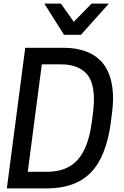

<svg xmlns="http://www.w3.org/2000/svg" viewBox="-20 -1045 687 1065"><path d="M584 -852ZM429 -852H335L226 -1025H318L389 -924L488 -1025H584ZM240 0H18L120 -780H330Q479 -780 550 -695Q607 -624 607 -499Q607 -454 598 -393L595 -367Q569 -174 483 -87Q397 0 240 0ZM240 -92Q352 -92 411.5 -159.5Q471 -227 489 -367Q501 -449 501 -493Q501 -599 453 -643.5Q405 -688 318 -688H212L134 -92Z"/></svg>

Font: Tanohe Sans Medium
Style: Italic
Weight: 500
Designer: Village Type and Design LLC & Cristiano Sobral
Foundry: Cooper Hewitt Smithsonian Design Museum
Version: Version 1.00;September 29, 2021;FontCreator 13.0.0.2655 64-b